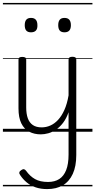

<svg xmlns="http://www.w3.org/2000/svg" viewBox="-20 -905 655 1319"><path d="M260 18Q216 18 181 0Q146 -18 126.5 -57.5Q107 -97 107 -161V-496Q107 -506 113.5 -510Q120 -514 133 -514Q146 -514 153 -510Q160 -506 160 -496V-167Q160 -123 171 -92.5Q182 -62 205.5 -46Q229 -30 266 -30Q297 -30 325.5 -42.5Q354 -55 378.5 -81Q403 -107 422 -149Q441 -191 451 -250V-496Q451 -506 457.5 -510.5Q464 -515 478 -515Q491 -515 497.5 -510.5Q504 -506 504 -496V160Q504 237 480 289.5Q456 342 411.5 368Q367 394 304 394Q260 394 225 382Q190 370 163.5 348Q137 326 118 297Q111 288 113 279Q115 270 127 263Q137 256 144.5 257.5Q152 259 159 268Q186 306 221 325.5Q256 345 310 345Q356 345 387 325Q418 305 434.5 263.5Q451 222 451 157V-134Q436 -91 413.5 -61.5Q391 -32 365 -14.5Q339 3 312 10.5Q285 18 260 18ZM193 -683Q171 -683 160.5 -695Q150 -707 150 -732Q150 -757 160.5 -769.5Q171 -782 193 -782Q215 -782 226 -769.5Q237 -757 237 -732Q238 -707 226.5 -695Q215 -683 193 -683ZM423 -683Q401 -683 390.5 -695Q380 -707 380 -732Q380 -757 390.5 -769.5Q401 -782 423 -782Q445 -782 456 -769.5Q467 -757 467 -732Q467 -707 456 -695Q445 -683 423 -683ZM0 365H615V375H0ZM0 -20H615V0H0ZM0 -505H615V-500H0ZM0 -885H615V-875H0Z"/></svg>

Font: Playwrite IT Moderna Guides
Style: Regular
Weight: 400
Designer: Veronika Burian, José Scaglione
Foundry: TypeTogether
Version: Version 1.003